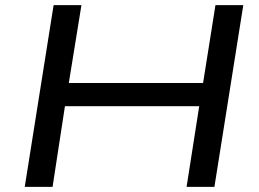

<svg xmlns="http://www.w3.org/2000/svg" viewBox="-20 -725 1005 745"><path d="M76 0 188 -705H296L247 -403H768L816 -705H924L812 0H704L753 -313H232L184 0Z"/></svg>

Font: Nunito Sans 10pt Expanded Medium
Style: Italic
Weight: 500
Width: 7
Italic angle: -9°
Designer: Vernon Adams
Foundry: Vernon Adams
Version: Version 3.101;gftools[0.9.27]